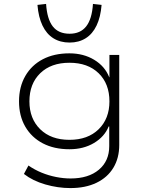

<svg xmlns="http://www.w3.org/2000/svg" viewBox="-20 -772 741 979"><path d="M339 187Q275 187 211 168.5Q147 150 102 115L125 72Q157 94 192.5 108.5Q228 123 266 130.5Q304 138 340 138Q431 138 484 93.5Q537 49 537 -27V-127H534Q513 -75 459.5 -43Q406 -11 334 -11Q256 -11 198.5 -41Q141 -71 109 -126Q77 -181 77 -255Q77 -329 109 -384.5Q141 -440 198.5 -470Q256 -500 334 -500Q406 -500 460.5 -467Q515 -434 537 -378H538V-492H588V-33Q588 34 558 83.5Q528 133 472 160Q416 187 339 187ZM334 -59Q428 -59 483 -113Q538 -167 538 -255Q538 -345 483 -398.5Q428 -452 334 -452Q240 -452 185 -398.5Q130 -345 130 -255Q130 -167 185 -113Q240 -59 334 -59ZM335 -555Q287 -555 252 -577Q217 -599 196.5 -642Q176 -685 171 -747L215 -752Q220 -675 249 -637.5Q278 -600 335 -600Q390 -600 419.5 -637.5Q449 -675 454 -752L498 -747Q493 -685 472.5 -642Q452 -599 417 -577Q382 -555 335 -555Z"/></svg>

Font: Nunito Sans 7pt SemiExpanded ExtraLight
Style: Regular
Weight: 250
Width: 6
Designer: Vernon Adams
Foundry: Vernon Adams
Version: Version 3.101;gftools[0.9.27]